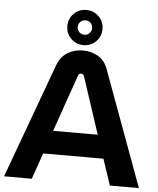

<svg xmlns="http://www.w3.org/2000/svg" viewBox="-61 -983 851 1034"><g transform="rotate(5 364.5 -465.5)"><path d="M0 0 228 -622Q245 -667 281.5 -689.5Q318 -712 364 -712Q410 -712 447 -690.5Q484 -669 500 -623L729 0H572L525 -141H199L150 0ZM242 -267H483L382 -574Q380 -581 375.5 -584Q371 -587 365 -587Q359 -587 355 -583.5Q351 -580 349 -574ZM364 -741Q324 -741 296.5 -768.5Q269 -796 269 -836Q269 -876 296.5 -903.5Q324 -931 364 -931Q404 -931 431.5 -903.5Q459 -876 459 -836Q459 -796 431.5 -768.5Q404 -741 364 -741ZM364 -797Q381 -797 392 -808.5Q403 -820 403 -836Q403 -853 392 -864Q381 -875 365 -875Q348 -875 336.5 -864Q325 -853 325 -836Q325 -820 336.5 -808.5Q348 -797 364 -797Z"/></g></svg>

Font: MuseoModerno Thin SemiBold
Style: Regular
Weight: 600
Version: Version 1.003